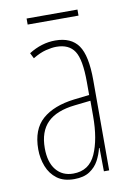

<svg xmlns="http://www.w3.org/2000/svg" viewBox="-77 -691 520 751"><g transform="rotate(-10 183.0 -315.5)"><path d="M177 -537Q240 -537 268.5 -496.5Q297 -456 297 -358V0H276L275 -93H273Q267 -68 254.5 -44.5Q242 -21 218.5 -5.5Q195 10 157 10Q115 10 89 -9.5Q63 -29 50.5 -61Q38 -93 38 -129Q38 -208 83 -247.5Q128 -287 210 -297L271 -304V-355Q271 -445 249 -478.5Q227 -512 177 -512Q159 -512 135 -506Q111 -500 83 -483L72 -505Q123 -537 177 -537ZM209 -274Q135 -266 99.5 -230.5Q64 -195 64 -129Q64 -73 89 -42.5Q114 -12 157 -12Q220 -12 246 -70Q272 -128 272 -220V-281ZM284 -641V-617H82V-641Z"/></g></svg>

Font: Noto Sans Lao UI ExtCond Thin
Style: Regular
Weight: 100
Width: 2
Designer: Monotype Design Team
Foundry: Monotype Imaging Inc.
Version: Version 2.000; ttfautohint (v1.8.4.7-5d5b)